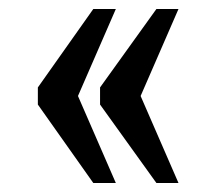

<svg xmlns="http://www.w3.org/2000/svg" viewBox="-20 -483 479 426"><path d="M327 -77H376L292 -270L376 -463H327L202 -289V-251ZM187 -77H237L153 -270L237 -463H187L64 -289V-251Z"/></svg>

Font: Noto Serif Armenian ExtraCondensed SemiBold
Style: Regular
Weight: 600
Width: 2
Designer: Monotype Design Team
Foundry: Monotype Imaging Inc.
Version: Version 2.008